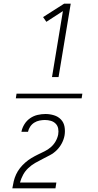

<svg xmlns="http://www.w3.org/2000/svg" viewBox="-20 -868 540 1056"><path d="M429 -327H67L71 -353H433ZM266 -444 326 -807 235 -748 217 -774 333 -848H369L302 -444ZM48 168V167Q51 148 55.5 129Q60 110 68.5 91.5Q77 73 90 56.5Q103 40 119 26Q135 12 152.5 1.5Q170 -9 188.5 -18Q207 -27 225.5 -36Q244 -45 259.5 -58.5Q275 -72 285.5 -90Q296 -108 300 -128Q303 -145 300 -161Q297 -177 286 -188Q275 -199 259.5 -203.5Q244 -208 227 -208Q213 -208 197.5 -205Q182 -202 168.5 -193.5Q155 -185 146 -171.5Q137 -158 134 -143H98V-144Q102 -165 114.5 -185Q127 -205 146 -218Q165 -231 187 -236Q209 -241 230 -241Q254 -241 277 -234Q300 -227 315.5 -210.5Q331 -194 335 -170.5Q339 -147 335 -123Q331 -101 320 -80Q309 -59 292.5 -42.5Q276 -26 255.5 -15Q235 -4 214 6.5Q193 17 173 28.5Q153 40 135.5 56.5Q118 73 107 93.5Q96 114 90 136H290L285 168Z"/></svg>

Font: Iosevka Term Curly XLt Obl
Style: Regular
Weight: 200
Italic angle: -9°
Designer: Belleve Invis
Foundry: Belleve Invis
Version: Version 32.3.0